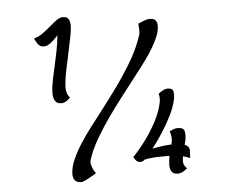

<svg xmlns="http://www.w3.org/2000/svg" viewBox="-55 -846 1092 931"><g transform="rotate(-5 491.0 -380.5)"><path d="M240.7 -367.2Q220.2 -367.2 211.4 -380.4Q202.6 -393.6 201.9 -413.1Q201.2 -432.6 204.1 -452.9Q207 -473.1 210 -487.3Q216.8 -520.5 224.6 -554Q232.4 -587.4 238.8 -620.6Q242.7 -639.6 245.6 -658.9Q248.5 -678.2 250 -697.3Q248 -695.3 246.3 -693.1Q244.6 -690.9 242.2 -688.5Q230 -674.8 213.1 -661.9Q196.3 -648.9 180.7 -648.9Q161.6 -648.9 151.6 -663.1Q141.6 -677.2 135.7 -691.9Q158.2 -697.3 178.7 -711.9Q199.2 -726.6 217.8 -742.9Q236.3 -759.3 252.9 -771Q269.5 -782.7 283.2 -782.7Q306.6 -782.7 313.5 -766.1Q320.3 -749.5 318.1 -727.5Q315.9 -705.6 312.5 -688.5Q304.2 -645 294.4 -601.3Q284.7 -557.6 275.9 -514.2Q270 -483.9 267.3 -448.7Q264.6 -413.6 284.2 -391.1Q275.9 -381.8 264.4 -374.5Q252.9 -367.2 240.7 -367.2ZM303.7 22Q263.7 22 263.7 -20Q263.7 -51.8 280.3 -89.6Q296.9 -127.4 321.8 -166Q346.7 -204.6 373 -238.8Q399.4 -272.9 418.5 -297.9Q455.6 -345.7 498.5 -404.1Q541.5 -462.4 579.1 -523.7Q616.7 -585 637.2 -641.1Q638.7 -645 643.1 -658.2Q647.5 -671.4 647.5 -674.3Q647.5 -685.5 647.2 -696.8Q647 -708 646 -719.2Q658.7 -725.1 674.6 -731.2Q690.4 -737.3 704.1 -737.3Q738.8 -737.3 738.8 -700.7Q738.8 -672.4 722.2 -637Q705.6 -601.6 681.2 -565.4Q656.7 -529.3 631.6 -497.1Q606.4 -464.8 588.9 -441.9Q563 -408.2 530.5 -366.2Q498 -324.2 465.8 -278.3Q433.6 -232.4 407.2 -187.7Q380.9 -143.1 366.2 -104.5Q364.7 -101.1 360.4 -88.1Q356 -75.2 356 -72.3Q356 -59.1 362.8 -41.7Q369.6 -24.4 378.4 -14.6Q370.6 -10.3 356 -1.5Q341.3 7.3 326.7 14.6Q312 22 303.7 22ZM774.4 22Q750.5 22 742.4 7.1Q734.4 -7.8 735.8 -28.6Q737.3 -49.3 740.7 -67.4H710.9Q693.4 -67.4 675.8 -66.7Q658.2 -65.9 640.1 -63.5Q636.7 -63 633.3 -62.5Q629.9 -62 626 -61Q624 -60.5 622.6 -60.3Q621.1 -60.1 619.1 -59.6Q608.9 -50.3 598.6 -50.3Q585.9 -50.3 577.6 -58.6Q569.3 -66.9 565.4 -77.1Q596.7 -109.4 628.2 -152.1Q659.7 -194.8 683.3 -240.5Q707 -286.1 715.3 -327.1Q717.8 -338.4 717.8 -349.9Q717.8 -361.3 713.9 -371.1Q723.6 -379.4 736.1 -386.2Q748.5 -393.1 760.7 -393.1Q784.2 -393.1 787.1 -375.5Q790 -357.9 786.1 -339.4Q778.8 -303.2 758.3 -261.7Q737.8 -220.2 711.9 -180.4Q686 -140.6 661.6 -109.4Q663.6 -109.9 665.3 -110.1Q667 -110.4 668.9 -110.8Q680.7 -113.3 690.4 -114.7Q704.6 -117.2 719.2 -118.9Q733.9 -120.6 748 -121.1H754.9L756.3 -127.9Q762.7 -157.7 752 -185.1Q761.7 -190.9 772 -194.6Q782.2 -198.2 792.5 -198.2Q820.3 -198.2 824.5 -179.7Q828.6 -161.1 824.2 -138.2Q823.2 -132.3 821.5 -126.5Q819.8 -120.6 818.4 -114.7Q821.8 -113.3 825.2 -111.3Q841.8 -102.1 841.3 -84.7Q840.8 -67.4 839.4 -47.9Q824.7 -54.2 811 -58.1Q809.6 -58.6 807.9 -58.8Q806.2 -59.1 805.2 -59.6Q801.8 -38.6 803.7 -26.4Q805.7 -14.2 819.8 0Q810.5 8.8 798.6 15.4Q786.6 22 774.4 22Z"/></g></svg>

Font: Lumanosimo
Style: Regular
Weight: 400
Designer: The DocRepair Project, Eduardo Rodriguez Tunni
Foundry: Google
Version: Version 1.010